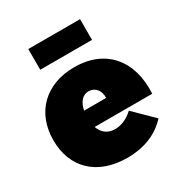

<svg xmlns="http://www.w3.org/2000/svg" viewBox="-179 -891 971 1028"><g transform="rotate(-30 307.0 -377.0)"><path d="M463 -762H143V-634H463ZM307 -555C131 -555 15 -444 15 -271C15 -102 126 8 313 8C419 8 503 -28 561 -92L444 -207C410 -175 371 -158 333 -158C289 -158 257 -180 242 -223H598C610 -425 498 -555 307 -555ZM373 -327H237C246 -373 270 -405 309 -405C348 -405 376 -372 373 -327Z"/></g></svg>

Font: Montserrat arm Black
Style: Regular
Weight: 900
Designer: Julieta Ulanovsky
Foundry: Julieta Ulanovsky
Version: Version 6.000;PS 006.000;hotconv 1.0.88;makeotf.lib2.5.64775